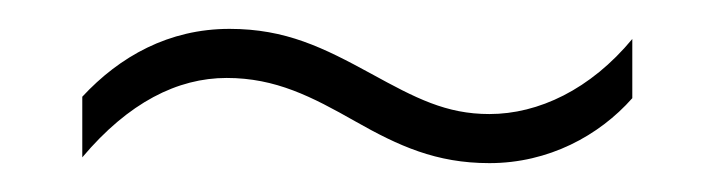

<svg xmlns="http://www.w3.org/2000/svg" viewBox="-20 -420 495 133"><path d="M226 -336C256 -319 282 -307 319 -307C360 -307 395 -326 418 -352V-393C389 -358 353 -341 319 -341C289 -341 268 -352 237 -369C204 -387 178 -400 139 -400C97 -400 63 -381 37 -353V-311C69 -349 103 -366 137 -366C171 -366 196 -353 226 -336Z"/></svg>

Font: Noto Sans Myanmar Condensed ExtraLight
Style: Regular
Weight: 200
Width: 3
Designer: Monotype Design Team
Foundry: Monotype Imaging Inc.
Version: Version 2.107